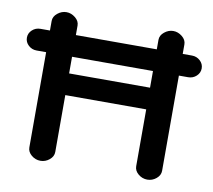

<svg xmlns="http://www.w3.org/2000/svg" viewBox="-77 -625 795 715"><g transform="rotate(10 320.5 -268.0)"><path d="M607 -389H572V-29Q572 -12 557 0.5Q542 13 523 13Q504 13 489 0.5Q474 -12 474 -29V-244H168V-29Q168 -12 153 0.5Q138 13 119 13Q100 13 85 0.5Q70 -12 70 -29V-389H34Q16 -389 3 -401Q-10 -413 -10 -430Q-10 -447 3 -459Q16 -471 34 -471H70V-507Q70 -524 85.5 -536.5Q101 -549 119 -549Q137 -549 152.5 -536.5Q168 -524 168 -507V-471H474V-507Q474 -524 489.5 -536.5Q505 -549 523 -549Q541 -549 556.5 -536.5Q572 -524 572 -507V-471H607Q625 -471 638 -459Q651 -447 651 -430Q651 -413 638 -401Q625 -389 607 -389ZM168 -389V-326H474V-389Z"/></g></svg>

Font: Hoogli
Style: Bold
Weight: 700
Designer: Anand Singh Naorem
Foundry: Brand New Type
Version: Version 1.00 b007